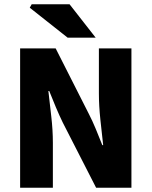

<svg xmlns="http://www.w3.org/2000/svg" viewBox="-20 -877 708 897"><path d="M74 0V-651H240L395 -345Q412 -312 427.5 -274.5Q443 -237 458 -199H462Q456 -252 449 -317.5Q442 -383 442 -441V-651H594V0H429L273 -305Q257 -338 241 -376Q225 -414 210 -452H206Q212 -398 219.5 -333.5Q227 -269 227 -210V0ZM296 -701 119 -841 128 -857H305L427 -701Z"/></svg>

Font: Source Sans 3 ExtraBold
Style: Regular
Weight: 800
Designer: Paul D. Hunt
Foundry: Adobe
Version: Version 3.052;hotconv 1.1.0;makeotfexe 2.6.0